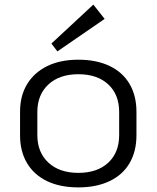

<svg xmlns="http://www.w3.org/2000/svg" viewBox="-20 -806 679 833"><path d="M320 7Q241 7 184.5 -20Q128 -47 97.5 -98Q67 -149 67 -219V-321Q67 -391 98 -441.5Q129 -492 185.5 -519.5Q242 -547 320 -547Q398 -547 455 -520Q512 -493 542 -442Q572 -391 572 -321V-219Q572 -149 542 -98Q512 -47 455 -20Q398 7 320 7ZM320 -56Q402 -56 449.5 -100Q497 -144 497 -220V-320Q497 -396 449.5 -440Q402 -484 320 -484Q238 -484 190 -439.5Q142 -395 142 -320V-220Q142 -145 190 -100.5Q238 -56 320 -56ZM434 -724 229 -583 203 -617 385 -786Z"/></svg>

Font: Pathway Extreme 8pt Thin 12pt Light
Style: Regular
Weight: 300
Version: Version 1.001;gftools[0.9.26]